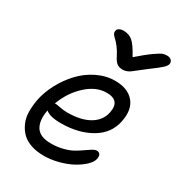

<svg xmlns="http://www.w3.org/2000/svg" viewBox="-202 -981 1034 1120"><g transform="rotate(30 315.5 -421.0)"><path d="M594.2 -854Q613.3 -854 623.3 -843.8Q633.3 -833.5 630.9 -817.9Q628.4 -805.7 611.1 -789.1Q593.8 -772.5 532.2 -727.1Q512.7 -712.4 489.5 -693.8Q466.3 -675.3 457.8 -669.2Q449.2 -663.1 436.8 -658Q424.3 -652.8 410.2 -652.8Q385.7 -652.8 370.8 -663.6Q356 -674.3 341.8 -703.1Q327.1 -732.4 309.8 -754.9Q292.5 -777.3 281.5 -786.6Q270.5 -795.9 263.9 -806.2Q257.3 -816.4 259.8 -828.1Q261.2 -839.4 273.4 -846.2Q285.6 -853 301.8 -853Q337.9 -853 363.3 -831.8Q388.7 -810.5 423.8 -745.1Q481.4 -795.4 517.6 -820.6Q553.7 -845.7 566.4 -849.9Q579.1 -854 594.2 -854ZM261.2 12.2Q212.9 12.2 174.8 -1Q136.7 -14.2 113 -37.8Q89.4 -61.5 75 -94.2Q60.5 -127 59.8 -166Q59.1 -205.1 66.9 -249Q78.6 -308.6 109.6 -366.7Q140.6 -424.8 184.3 -471.4Q228 -518.1 286.4 -546.6Q344.7 -575.2 405.8 -575.2Q490.7 -575.2 532.7 -526.4Q574.7 -477.5 557.1 -391.1Q539.6 -300.8 455.6 -251.5Q371.6 -202.1 252.9 -202.1Q177.2 -202.1 149.9 -228Q135.3 -156.2 161.1 -113.5Q187 -70.8 262.2 -70.8Q305.7 -70.8 343.5 -80.8Q381.3 -90.8 406.5 -105.5Q431.6 -120.1 451.7 -134.5Q471.7 -148.9 488 -158.9Q504.4 -168.9 516.1 -168.9Q532.2 -168.9 538.8 -158Q545.4 -147 541 -127Q536.6 -105 511.2 -80.6Q485.8 -56.2 448.7 -35.6Q411.6 -15.1 361.3 -1.5Q311 12.2 261.2 12.2ZM171.9 -285.2Q178.2 -285.2 204.6 -280Q231 -274.9 253.9 -274.9Q346.2 -274.9 402.6 -307.9Q459 -340.8 471.2 -400.9Q489.3 -490.2 397.9 -490.2Q326.7 -490.2 262.2 -430.7Q197.8 -371.1 166 -284.2Z"/></g></svg>

Font: Shantell Sans Irregular Bouncy
Style: Italic
Weight: 400
Italic angle: -11.31°
Designer: Stephen Nixon, Anya Danilova, Shantell Martin
Foundry: Arrow Type
Version: Version 1.006;[9816181b4]